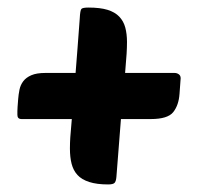

<svg xmlns="http://www.w3.org/2000/svg" viewBox="-20 -591 521 508"><path d="M266 -103Q236 -103 216 -109.5Q196 -116 185 -128Q174 -140 169.5 -157.5Q165 -175 165 -198Q165 -213 166 -228Q167 -243 170 -276H37Q26 -276 26 -287Q26 -289 26 -291Q26 -293 26 -297Q26 -301 26.5 -308Q27 -315 28 -328Q29 -341 31.5 -353.5Q34 -366 41.5 -376Q49 -386 63 -392Q77 -398 100 -398H180Q182 -427 185 -462Q188 -497 191 -542Q192 -564 195.5 -567.5Q199 -571 214 -571Q245 -571 264.5 -565Q284 -559 295.5 -547Q307 -535 311.5 -518Q316 -501 316 -480Q316 -466 315 -449Q314 -432 311 -398H442Q448 -398 453 -394.5Q458 -391 458 -384L455 -343Q453 -313 438.5 -294.5Q424 -276 379 -276H300L288 -123Q287 -111 283 -107Q279 -103 266 -103Z"/></svg>

Font: PoetsenOne
Style: Regular
Weight: 400
Designer: Rodrigo Fuenzalida, Pablo Impallari
Foundry: Pablo Impallari, Rodrigo Fuenzalida
Version: Version 1.000; ttfautohint (v0.8) -G 200 -r 50